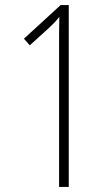

<svg xmlns="http://www.w3.org/2000/svg" viewBox="-20 -734 441 754"><path d="M250 0V-714H218L74 -582L97 -556L173 -625C190 -641 201 -652 213 -668C212 -623 212 -591 212 -549V0Z"/></svg>

Font: Noto Sans Myanmar ExtraCondensed ExtraLight
Style: Regular
Weight: 200
Width: 2
Designer: Monotype Design Team
Foundry: Monotype Imaging Inc.
Version: Version 2.107